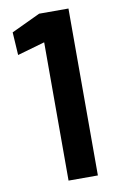

<svg xmlns="http://www.w3.org/2000/svg" viewBox="-81 -747 494 793"><g transform="rotate(-10 165.5 -350.0)"><path d="M141 0H264V-700H141L20 -643L26 -547L141 -580Z"/></g></svg>

Font: Vanilla Cream
Style: Bold
Weight: 700
Designer: Jeremy Tribby, Jinavaṁso
Foundry: Tribby Type
Version: Version 1.422;Glyphs 3.1.2 (3151)